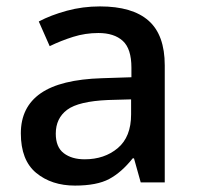

<svg xmlns="http://www.w3.org/2000/svg" viewBox="-20 -569 614 599"><path d="M292 -549Q393 -549 443.5 -504.5Q494 -460 494 -365V0H419L398 -75H394Q359 -31 320.5 -10.5Q282 10 214 10Q141 10 93 -29.5Q45 -69 45 -153Q45 -235 107 -278Q169 -321 298 -325L390 -328V-358Q390 -417 363 -441.5Q336 -466 287 -466Q246 -466 208 -454Q170 -442 135 -425L101 -502Q139 -522 188.5 -535.5Q238 -549 292 -549ZM317 -257Q225 -253 189.5 -226.5Q154 -200 154 -152Q154 -110 179 -91Q204 -72 244 -72Q306 -72 347.5 -107Q389 -142 389 -212V-259Z"/></svg>

Font: Noto Sans Medium
Style: Regular
Weight: 500
Designer: Monotype Design Team
Foundry: Monotype Imaging Inc.
Version: Version 2.007